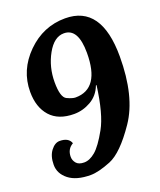

<svg xmlns="http://www.w3.org/2000/svg" viewBox="-140 -837 771 927"><g transform="rotate(-20 246.0 -373.5)"><path d="M224.1 -374Q349.1 -374 349.1 -558.1Q349.1 -684.6 275.9 -684.6Q225.6 -684.6 189.7 -619.9Q153.8 -555.2 153.8 -477.5Q153.8 -399.4 181.2 -386.7Q208.5 -374 224.1 -374ZM136.2 -170.9Q103.5 -152.3 103.5 -112.3Q103.5 -94.7 115.7 -79.8Q127.9 -64.9 156.2 -64.9Q184.6 -64.9 214.4 -90.1Q244.1 -115.2 282.5 -184.1Q320.8 -252.9 339.4 -396L335.9 -395Q317.9 -348.1 276.9 -324.7Q235.8 -301.3 190.9 -301.3Q110.4 -301.3 68.6 -348.1Q26.9 -395 26.9 -474.1Q26.9 -585.4 110.1 -668Q193.4 -750.5 306.2 -750.5Q492.2 -750.5 492.2 -487.3Q492.2 -281.7 412.8 -165.3Q333.5 -48.8 269.3 -22.9Q205.1 2.9 165 2.9Q91.8 2.9 52.5 -28.1Q13.2 -59.1 13.2 -104Q13.2 -148.9 33.9 -176Q54.7 -203.1 79.1 -203.1Q125 -203.1 136.2 -170.9Z"/></g></svg>

Font: Lobster-Regular
Style: Regular
Weight: 400
Designer: Pablo Impallari
Foundry: Pablo Impallari
Version: Version 1.007; ttfautohint (v1.1) -l 8 -r 50 -G 50 -x 14 -D 